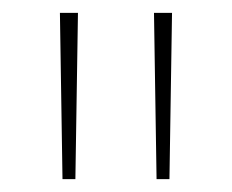

<svg xmlns="http://www.w3.org/2000/svg" viewBox="-20 -978 360 298"><path d="M77 -700H97L101 -958H73ZM223 -700H243L247 -958H219Z"/></svg>

Font: Noto Sans Khmer UI Condensed Thin
Style: Regular
Weight: 100
Width: 3
Designer: Danh Hong and the Monotype Design Team
Foundry: Monotype Imaging Inc.
Version: Version 2.002